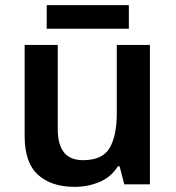

<svg xmlns="http://www.w3.org/2000/svg" viewBox="-20 -718 684 748"><path d="M564 -543V0H464L446 -70H439Q413 -28 367.5 -9Q322 10 271 10Q180 10 128 -37Q76 -84 76 -188V-543H205V-215Q205 -155 229 -124.5Q253 -94 304 -94Q379 -94 407 -141.5Q435 -189 435 -278V-543ZM482 -698V-606H162V-698Z"/></svg>

Font: Noto Sans Javanese SemiBold
Style: Regular
Weight: 600
Version: Version 2.004